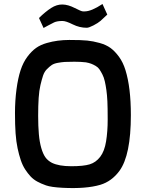

<svg xmlns="http://www.w3.org/2000/svg" viewBox="-20 -937 712 961"><path d="M215 -722Q267 -737 327 -737Q387 -737 416.5 -734Q446 -731 478.5 -722Q511 -713 533 -697Q555 -681 575.5 -653Q596 -625 608 -586Q635 -499 635 -361Q635 -160 578 -82Q539 -29 482 -12Q411 9 294 3Q236 0 210.5 -9Q185 -18 166 -28.5Q147 -39 133 -54Q119 -69 106 -89Q93 -109 84 -135.5Q75 -162 68 -195Q61 -228 58 -269.5Q55 -311 55 -372Q55 -433 62.5 -489.5Q70 -546 83 -585.5Q96 -625 117 -653Q138 -681 160.5 -697Q183 -713 215 -722ZM240 -122Q275 -105 336.5 -105Q398 -105 429 -114.5Q460 -124 481.5 -152Q503 -180 511 -229.5Q519 -279 519 -339Q519 -399 517.5 -430Q516 -461 512.5 -486Q509 -511 504.5 -530.5Q500 -550 492.5 -564.5Q485 -579 478 -589.5Q471 -600 459 -607Q447 -614 436.5 -618Q426 -622 410 -625Q384 -628 352 -628Q320 -628 304.5 -627Q289 -626 269.5 -622.5Q250 -619 239 -611.5Q228 -604 215 -591Q202 -578 195.5 -558.5Q189 -539 182.5 -511.5Q176 -484 173.5 -446.5Q171 -409 171 -357Q171 -305 174.5 -265.5Q178 -226 186.5 -196.5Q195 -167 207 -150Q219 -133 240 -122ZM404 -880Q437 -880 493 -917L517 -864Q494 -842 482.5 -832Q471 -822 448 -810Q425 -798 414 -798Q378 -798 344 -815Q310 -832 293 -832Q266 -832 251 -825Q236 -818 221 -809.5Q206 -801 198 -797L175 -847Q208 -879 236 -897Q264 -915 292.5 -914.5Q321 -914 354 -897Q387 -880 395 -880Q403 -880 404 -880Z"/></svg>

Font: Exo
Style: DemiBold
Weight: 600
Designer: Natanael Gama
Version: Version 1.00